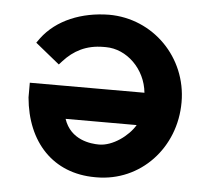

<svg xmlns="http://www.w3.org/2000/svg" viewBox="-42 -529 624 584"><g transform="rotate(5 269.5 -237.0)"><path d="M381 -158C361 -124 314 -89 272 -89C247 -89 185 -95 164 -158ZM129 -321 139 -332C169 -365 207 -386 260 -386H267C331 -386 389 -330 396 -258H46V-213C58 -78 140 11 269 11H273C407 11 511 -99 511 -239C511 -376 403 -485 268 -485C185 -484 109 -454 65 -395L55 -381Z"/></g></svg>

Font: Mint Spirit
Style: Bold
Weight: 700
Designer: HARENDAL Hirwen
Foundry: Arkandis Digital Foundry.
Version: Version 1.004;FFEdit